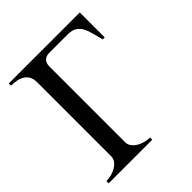

<svg xmlns="http://www.w3.org/2000/svg" viewBox="-185 -781 900 900"><g transform="rotate(-45 265.5 -331.0)"><path d="M475.1 -496.6Q467.3 -524.4 461.4 -548.6Q455.6 -572.8 446 -590.6Q436.5 -608.4 419.9 -618.9Q403.3 -629.4 373.5 -629.4H252.4Q233.4 -629.4 220.9 -618.4Q208.5 -607.4 208.5 -583V-81.5Q208.5 -65.4 218 -53Q227.5 -40.5 241.9 -32Q256.3 -23.4 273.7 -19Q291 -14.6 306.6 -14.6V0H17.6V-14.6Q33.2 -14.6 50.5 -19Q67.9 -23.4 82.3 -32Q96.7 -40.5 106.2 -53Q115.7 -65.4 115.7 -81.5V-572.8Q115.7 -592.8 108.6 -606.9Q101.6 -621.1 88.6 -630.1Q75.7 -639.2 57.6 -643.3Q39.6 -647.5 17.6 -647.5V-662.1H488.3V-496.6Z"/></g></svg>

Font: Doulos SIL
Style: Regular
Weight: 400
Designer: Walt Agee, Victor Gaultney, Peter Martin, Debbi Hosken
Foundry: SIL International
Version: Version 4.110; 2011; Maintenance release